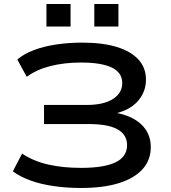

<svg xmlns="http://www.w3.org/2000/svg" viewBox="-20 -926 849 955"><path d="M382 9Q311 9 246 -0.5Q181 -10 129.5 -29Q78 -48 44 -74L90 -162Q145 -125 218 -108Q291 -91 383 -91Q497 -91 554.5 -118.5Q612 -146 612 -204Q612 -256 565 -282.5Q518 -309 421 -309H199V-404H412Q495 -404 541.5 -433.5Q588 -463 588 -513Q588 -565 536 -590Q484 -615 383 -615Q300 -615 231 -597.5Q162 -580 113 -544L66 -630Q99 -658 147.5 -676.5Q196 -695 258 -704.5Q320 -714 389 -714Q490 -714 560.5 -692.5Q631 -671 668.5 -630Q706 -589 706 -530Q706 -469 666 -423.5Q626 -378 551 -361V-366Q637 -351 683.5 -306.5Q730 -262 730 -194Q730 -130 689 -84.5Q648 -39 571 -15Q494 9 382 9ZM449 -794V-906H569V-794ZM211 -794V-906H331V-794Z"/></svg>

Font: Nunito Sans 10pt Expanded SemiBold
Style: Regular
Weight: 600
Width: 7
Designer: Vernon Adams
Foundry: Vernon Adams
Version: Version 3.101;gftools[0.9.27]